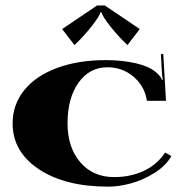

<svg xmlns="http://www.w3.org/2000/svg" viewBox="-20 -679 669 703"><path d="M363.6 -659.1 491.7 -572.6 446.7 -514Q413.9 -544.6 384.4 -581.9Q354.9 -619.3 351.8 -633.7H347.5Q344.4 -619.3 314.9 -581.9Q285.4 -544.6 252.6 -514L207.6 -572.6L335.7 -659.1ZM26.2 -227.3Q26.2 -295.9 68.6 -348.6Q111 -401.2 188.6 -430.1Q266.2 -458.9 367.1 -458.9Q427 -458.9 475.7 -447.8Q524.5 -436.6 549.8 -415.6Q568.6 -400.3 573 -386.4L576.5 -387.2Q573.4 -396.9 573 -411.7L569.1 -480.8L577.8 -481.2L587.8 -309.9H517.9L517.5 -312.5Q508.7 -364.9 468.1 -398.8Q427.4 -432.7 373.3 -432.7Q307.7 -432.7 267.5 -376.3Q227.3 -319.9 227.3 -227.3Q227.3 -139 274 -84.8Q320.8 -30.6 397.7 -30.6Q457.6 -30.6 506.1 -53.1Q554.6 -75.6 584.8 -120.6L607.5 -107.5Q587.8 -72.6 546.3 -46.3Q504.8 -20.1 460.4 -7.9Q416.1 4.4 375.9 4.4Q218.5 4.4 122.4 -59.4Q26.2 -123.3 26.2 -227.3Z"/></svg>

Font: Wabroye
Style: Medium
Weight: 500
Designer: gluk
Foundry: gluk
Version: Version 0.14